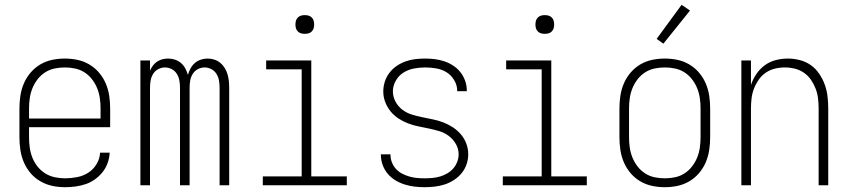

<svg xmlns="http://www.w3.org/2000/svg" viewBox="-20 -772 3540 800"><path d="M251 8Q224 8 198 2.5Q172 -3 148.5 -16.5Q125 -30 107.5 -50.5Q90 -71 79.5 -95.5Q69 -120 65 -146.5Q61 -173 61 -200V-320Q61 -347 65 -373.5Q69 -400 79.5 -424.5Q90 -449 107.5 -469.5Q125 -490 148 -503.5Q171 -517 197 -522.5Q223 -528 250 -528Q277 -528 303 -522.5Q329 -517 352 -503.5Q375 -490 392.5 -469.5Q410 -449 420.5 -424.5Q431 -400 435 -373.5Q439 -347 439 -320V-242H101V-200Q101 -178 104 -156.5Q107 -135 115 -115Q123 -95 136.5 -78Q150 -61 168.5 -49.5Q187 -38 208.5 -33.5Q230 -29 251 -29Q276 -29 301.5 -34Q327 -39 348 -52.5Q369 -66 382.5 -88.5Q396 -111 397 -136H437Q436 -114 428.5 -93Q421 -72 407.5 -55Q394 -38 376 -25Q358 -12 337.5 -5Q317 2 295 5Q273 8 251 8ZM101 -278H399V-320Q399 -342 396 -363Q393 -384 385 -404Q377 -424 363.5 -441.5Q350 -459 332 -470.5Q314 -482 293 -486.5Q272 -491 250 -491Q228 -491 207 -486.5Q186 -482 168 -470.5Q150 -459 136.5 -441.5Q123 -424 115 -404Q107 -384 104 -363Q101 -342 101 -320Z M565 0V-520H605V-478Q610 -489 617.5 -499Q625 -509 635 -515.5Q645 -522 656.5 -525Q668 -528 680 -528Q695 -528 709 -523.5Q723 -519 734 -509.5Q745 -500 752 -487Q759 -474 763 -460Q767 -474 774 -487Q781 -500 792 -509.5Q803 -519 817 -523.5Q831 -528 845 -528Q860 -528 873.5 -523.5Q887 -519 898 -510Q909 -501 916.5 -488.5Q924 -476 928 -462.5Q932 -449 933.5 -435Q935 -421 935 -406V0H895V-406Q895 -421 892.5 -436Q890 -451 882 -464Q874 -477 860.5 -484Q847 -491 833 -491Q818 -491 804.5 -484Q791 -477 783 -464Q775 -451 772.5 -436Q770 -421 770 -406V0H730V-406Q730 -421 727.5 -436Q725 -451 717 -464Q709 -477 695.5 -484Q682 -491 667 -491Q653 -491 639.5 -484Q626 -477 618 -464Q610 -451 607.5 -436Q605 -421 605 -406V0Z M1075 0V-37H1237V-483H1089V-520H1277V-37H1425V0ZM1250 -631Q1242 -631 1234.5 -633Q1227 -635 1221 -641Q1215 -647 1213 -654.5Q1211 -662 1211 -670Q1211 -678 1213 -685.5Q1215 -693 1221 -699Q1227 -705 1234.5 -707Q1242 -709 1250 -709Q1258 -709 1265.5 -707Q1273 -705 1279 -699Q1285 -693 1287 -685.5Q1289 -678 1289 -670Q1289 -662 1287 -654.5Q1285 -647 1279 -641Q1273 -635 1265.5 -633Q1258 -631 1250 -631Z M1749 8Q1728 8 1707 5.5Q1686 3 1665.5 -3.5Q1645 -10 1627 -21Q1609 -32 1595.5 -48Q1582 -64 1574.5 -84.5Q1567 -105 1567 -126V-129H1607V-127Q1607 -111 1613 -95.5Q1619 -80 1630 -68Q1641 -56 1655.5 -48.5Q1670 -41 1685.5 -36.5Q1701 -32 1717 -30.5Q1733 -29 1749 -29Q1765 -29 1781.5 -30.5Q1798 -32 1813.5 -36.5Q1829 -41 1843.5 -49.5Q1858 -58 1868.5 -70Q1879 -82 1885 -97.5Q1891 -113 1891 -129Q1891 -152 1879.5 -172Q1868 -192 1850 -205.5Q1832 -219 1810.5 -225.5Q1789 -232 1767 -236.5Q1745 -241 1723 -245.5Q1701 -250 1680 -258Q1659 -266 1640 -278.5Q1621 -291 1607 -308.5Q1593 -326 1585 -347Q1577 -368 1577 -391Q1577 -412 1583.5 -432Q1590 -452 1602.5 -468.5Q1615 -485 1632.5 -497Q1650 -509 1669.5 -516Q1689 -523 1709.5 -525.5Q1730 -528 1751 -528Q1772 -528 1792 -525.5Q1812 -523 1831.5 -516.5Q1851 -510 1868.5 -498.5Q1886 -487 1898.5 -471Q1911 -455 1918 -435.5Q1925 -416 1925 -395V-392H1885V-394Q1885 -417 1872.5 -438Q1860 -459 1840.5 -471Q1821 -483 1797.5 -487Q1774 -491 1751 -491Q1728 -491 1704.5 -486.5Q1681 -482 1661 -469.5Q1641 -457 1629 -435.5Q1617 -414 1617 -391Q1617 -369 1628 -348.5Q1639 -328 1657 -314.5Q1675 -301 1696.5 -294.5Q1718 -288 1740 -283.5Q1762 -279 1784 -274.5Q1806 -270 1827 -262Q1848 -254 1867 -241.5Q1886 -229 1900.5 -212Q1915 -195 1923 -173.5Q1931 -152 1931 -129Q1931 -108 1924 -87.5Q1917 -67 1903.5 -50.5Q1890 -34 1871.5 -22Q1853 -10 1833 -3.5Q1813 3 1791.5 5.5Q1770 8 1749 8Z M2075 0V-37H2237V-483H2089V-520H2277V-37H2425V0ZM2250 -631Q2242 -631 2234.5 -633Q2227 -635 2221 -641Q2215 -647 2213 -654.5Q2211 -662 2211 -670Q2211 -678 2213 -685.5Q2215 -693 2221 -699Q2227 -705 2234.5 -707Q2242 -709 2250 -709Q2258 -709 2265.5 -707Q2273 -705 2279 -699Q2285 -693 2287 -685.5Q2289 -678 2289 -670Q2289 -662 2287 -654.5Q2285 -647 2279 -641Q2273 -635 2265.5 -633Q2258 -631 2250 -631Z M2750 8Q2723 8 2697 2.5Q2671 -3 2648 -16.5Q2625 -30 2607.5 -50.5Q2590 -71 2579.5 -95.5Q2569 -120 2565 -146.5Q2561 -173 2561 -200V-320Q2561 -347 2565 -373.5Q2569 -400 2579.5 -424.5Q2590 -449 2607.5 -469.5Q2625 -490 2648 -503.5Q2671 -517 2697 -522.5Q2723 -528 2750 -528Q2777 -528 2803 -522.5Q2829 -517 2852 -503.5Q2875 -490 2892.5 -469.5Q2910 -449 2920.5 -424.5Q2931 -400 2935 -373.5Q2939 -347 2939 -320V-200Q2939 -173 2935 -146.5Q2931 -120 2920.5 -95.5Q2910 -71 2892.5 -50.5Q2875 -30 2852 -16.5Q2829 -3 2803 2.5Q2777 8 2750 8ZM2750 -29Q2772 -29 2793 -33.5Q2814 -38 2832 -49.5Q2850 -61 2863.5 -78.5Q2877 -96 2885 -116Q2893 -136 2896 -157Q2899 -178 2899 -200V-320Q2899 -342 2896 -363Q2893 -384 2885 -404Q2877 -424 2863.5 -441.5Q2850 -459 2832 -470.5Q2814 -482 2793 -486.5Q2772 -491 2750 -491Q2728 -491 2707 -486.5Q2686 -482 2668 -470.5Q2650 -459 2636.5 -441.5Q2623 -424 2615 -404Q2607 -384 2604 -363Q2601 -342 2601 -320V-200Q2601 -178 2604 -157Q2607 -136 2615 -116Q2623 -96 2636.5 -78.5Q2650 -61 2668 -49.5Q2686 -38 2707 -33.5Q2728 -29 2750 -29ZM2744 -590 2716 -610 2820 -752 2855 -728Z M3069 0V-520H3109V-418Q3117 -442 3131.5 -463.5Q3146 -485 3166.5 -500Q3187 -515 3212 -521.5Q3237 -528 3263 -528Q3288 -528 3313 -521.5Q3338 -515 3358.5 -500.5Q3379 -486 3393.5 -464.5Q3408 -443 3416.5 -419.5Q3425 -396 3428 -370.5Q3431 -345 3431 -320V0H3391V-320Q3391 -341 3388.5 -362Q3386 -383 3378.5 -402.5Q3371 -422 3359 -439.5Q3347 -457 3329.5 -469Q3312 -481 3291.5 -486Q3271 -491 3250 -491Q3229 -491 3208.5 -486Q3188 -481 3170.5 -469Q3153 -457 3141 -439.5Q3129 -422 3121.5 -402.5Q3114 -383 3111.5 -362Q3109 -341 3109 -320V0Z"/></svg>

Font: Iosevka Curly Extralight
Style: Regular
Weight: 200
Monospace: yes
Designer: Belleve Invis
Foundry: Belleve Invis
Version: Version 22.1.2; ttfautohint (v1.8.4)